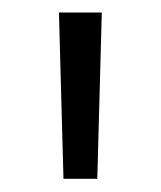

<svg xmlns="http://www.w3.org/2000/svg" viewBox="-20 -680 250 298"><path d="M131 -402.5H78.5L71.5 -660.5H138Z"/></svg>

Font: Anek Latin Expanded Light
Style: Regular
Weight: 300
Width: 7
Designer: Yesha Goshar
Foundry: Ek Type
Version: Version 1.003